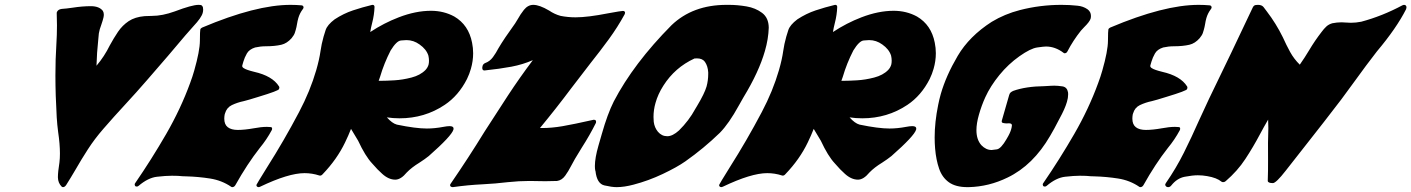

<svg xmlns="http://www.w3.org/2000/svg" viewBox="-20 -770 5807 790"><path d="M239.3 0Q236.3 0 233.9 -2Q218.8 -17.1 218.3 -39.6V-42.5Q218.3 -62 224.6 -101.6Q226.6 -118.7 226.6 -138.2Q226.6 -177.7 219.2 -227.1Q215.3 -256.8 213.4 -287.1Q208 -379.4 208 -459.5Q208 -527.8 211.9 -586.9Q214.4 -627 214.4 -666Q214.4 -690.4 213.4 -714.4V-718.3Q217.3 -731.4 234.4 -733.4Q252 -734.4 278.3 -738.3Q318.8 -744.6 353.5 -744.6Q388.7 -744.6 403.3 -725.1Q407.2 -718.3 407.2 -710Q407.2 -704.6 405.8 -698.2L402.3 -685.1Q399.4 -675.3 396.2 -666.3Q393.1 -657.2 390.6 -649.9Q388.2 -640.6 386.7 -632.3L384.3 -606.9Q378.4 -552.7 377 -499.5Q409.7 -538.1 431.6 -583Q447.8 -612.8 465.6 -639.2Q483.4 -665.5 509.3 -682.9Q535.2 -700.2 575.2 -703.6L605.5 -704.6Q647.9 -704.6 699.2 -723.1Q770 -750 796.9 -750Q798.3 -750 804.9 -749.5Q811.5 -749 814.9 -740.2Q815.9 -735.4 815.9 -730.5Q815.9 -723.6 814 -716.8Q808.6 -696.8 775.9 -662.1Q760.7 -646.5 672.4 -541.5Q628.9 -491.2 585 -440.4Q541 -389.6 494.9 -339.8Q448.7 -290 404.8 -239.3Q369.1 -198.2 342 -156.2Q314.9 -114.3 290 -70.8Q272 -40 252 -8.3Q246.1 0 239.3 0Z M935.5 0Q933.1 0 931.2 -1.5Q892.6 -27.8 844.7 -35.4Q796.9 -43 746.1 -44.4Q738.3 -44.4 731 -44.9Q714.8 -46.9 687.5 -46.9Q662.1 -46.9 625.7 -42.7Q589.4 -38.6 550.3 -5.4Q546.9 -2.4 543 -2.4Q542 -2.4 539.3 -2.9Q536.6 -3.4 535.2 -6.3Q534.2 -8.8 534.2 -11.2V-12.7L535.6 -15.6Q603.5 -114.3 663.6 -218.3Q723.6 -322.3 762.2 -428.2Q772 -454.1 779.3 -480Q802.2 -560.5 802.5 -602.3Q802.7 -644 804.2 -648.9Q805.7 -653.8 812 -656.7Q1032.7 -750 1175.3 -750Q1198.7 -750 1221.2 -748Q1227.1 -747.1 1228.5 -742.2Q1229 -741.2 1229 -740.2Q1229 -738.8 1228.5 -737.3Q1228 -734.9 1225.6 -731.9Q1213.4 -715.8 1207.5 -695.8Q1204.1 -683.6 1202.1 -671.1Q1200.2 -658.7 1196.8 -647Q1195.8 -644 1193.1 -635Q1190.4 -626 1179.7 -612.8Q1160.6 -591.3 1137.7 -585.9Q1110.4 -579.6 1073.7 -579.6Q1051.8 -579.6 1029.8 -574.7Q1005.4 -566.9 995.8 -550Q986.3 -533.2 981.4 -516.6L977.1 -501.5Q976.6 -500 976.6 -498.5Q976.6 -493.2 983.4 -489.3Q993.7 -482.4 1025.4 -474.6Q1101.1 -457.5 1127.9 -414.6Q1129.4 -412.6 1129.4 -409.7Q1129.4 -408.2 1128.9 -406.7L1127.9 -403.3Q1126 -396.5 1043.5 -371.6Q1024.9 -366.2 1006.8 -360.4Q996.1 -356.9 983.4 -354Q957 -348.6 933.6 -337.4Q912.6 -327.1 905.8 -303.2L904.3 -298.3Q902.8 -289.1 902.8 -281.7Q902.8 -257.8 917.2 -246.6Q931.6 -235.4 958.5 -235.4Q986.3 -235.4 1024.4 -242.2Q1054.7 -248 1078.1 -248Q1086.4 -248 1094.2 -247.1Q1099.6 -246.6 1099.6 -240.7Q1099.6 -239.3 1099.1 -236.8L1098.1 -234.4Q1077.1 -195.3 1048.8 -161.1Q997.1 -95.2 948.2 -7.8Q943.4 0 935.5 0Z M1546.4 -437.5Q1568.4 -437.5 1602.3 -439.5Q1636.2 -441.4 1672.9 -450.9Q1709.5 -460.4 1730.5 -481.9Q1739.3 -491.2 1743.2 -503.4Q1745.1 -511.2 1745.1 -520Q1745.1 -529.8 1742.7 -541Q1734.4 -567.4 1706.5 -586.9Q1681.6 -605 1652.3 -605Q1648.4 -605 1630.1 -603.5Q1611.8 -602.1 1587.4 -562.5Q1560.1 -509.3 1543.9 -454.1L1538.1 -437.5ZM1424.3 -239.7Q1413.6 -212.4 1399.9 -184.1Q1366.7 -114.7 1307.6 -53.2Q1302.7 -47.4 1296.9 -47.4L1293.9 -47.9Q1264.2 -57.6 1232.9 -57.6Q1167 -57.6 1049.8 -1.5Q1046.4 0 1043.9 0Q1040 0 1037.1 -2.9Q1035.2 -4.4 1035.2 -7.3Q1035.2 -8.8 1035.6 -10.3Q1036.1 -12.7 1078.6 -81.1Q1148.9 -191.9 1210.4 -308.6Q1256.3 -395.5 1281.2 -481.4Q1293.9 -525.4 1298.8 -560.1Q1302.7 -588.4 1311.5 -619.6Q1313 -625 1319.8 -646.2Q1326.7 -667.5 1356.9 -690.4Q1393.6 -714.4 1432.4 -727.3Q1471.2 -740.2 1509.8 -749.5Q1511.2 -750 1513.2 -750Q1520.5 -750 1521 -741.7Q1520 -709 1511.2 -675.3Q1506.3 -656.7 1503.4 -638.2Q1559.6 -675.3 1620.6 -698.7Q1690.4 -725.6 1753.4 -725.6Q1805.7 -725.6 1849.1 -702.1Q1908.2 -667.5 1922.4 -594.2Q1926.8 -572.8 1926.8 -550.8Q1926.8 -519 1917.5 -486.8Q1911.6 -465.8 1901.4 -444.8Q1866.7 -376.5 1809.6 -338.4Q1727.1 -283.2 1624 -283.2Q1596.7 -283.2 1571.8 -287.1Q1593.3 -262.7 1612.8 -257.3Q1690.4 -241.2 1736.3 -241.2Q1768.6 -241.2 1804.2 -248Q1819.8 -251 1829.6 -251Q1846.2 -251 1846.2 -241.2Q1846.2 -239.3 1845.7 -236.8Q1838.4 -210.9 1744.1 -127.9Q1727.1 -114.3 1705.6 -100.6Q1674.3 -81.5 1653.8 -60.5Q1629.4 -30.8 1606.4 -30.8Q1579.1 -30.8 1552.7 -54.7Q1534.7 -70.3 1510.7 -98.1Q1482.9 -127.9 1453.6 -190.9Q1437 -218.3 1424.3 -239.7Z M1843.3 0Q1837.4 0 1834 -2.9Q1832 -5.4 1832 -7.8V-9.8Q1832.5 -11.7 1834 -13.7Q1907.2 -120.1 1974.1 -229Q2021.5 -303.2 2070.1 -377.2Q2118.7 -451.2 2172.4 -522.5Q2130.9 -504.4 2084.2 -495.6Q2037.6 -486.8 1973.1 -480Q1967.8 -480 1965.8 -483.9Q1964.4 -486.8 1964.4 -490.2Q1964.4 -491.2 1964.6 -493.9Q1964.8 -496.6 1965.8 -499.5Q1968.3 -507.3 1976.6 -510.7Q1995.6 -517.6 2008.3 -534.9Q2021 -552.2 2030.8 -571.3Q2053.7 -610.4 2099.6 -673.8Q2104.5 -681.2 2110.4 -691.4Q2121.1 -710.9 2135.7 -729.5Q2152.3 -750 2174.3 -750Q2199.7 -750 2239.3 -726.6Q2261.7 -711.4 2286.6 -704.6Q2317.4 -698.7 2348.1 -698.7Q2398.4 -698.7 2482.4 -715.3Q2536.1 -725.1 2543 -725.1Q2548.3 -725.1 2550.3 -722.2Q2551.8 -720.2 2551.8 -717.8Q2551.8 -716.3 2551.3 -714.8L2550.3 -711.4Q2521.5 -658.7 2485.4 -609.1Q2449.2 -559.6 2410.6 -511.2Q2370.1 -459.5 2331.1 -407.7Q2268.6 -324.2 2201.7 -243.2H2210.9Q2249.5 -243.2 2293.9 -250.7Q2338.4 -258.3 2422.9 -277.3Q2429.2 -277.3 2431.2 -274.4Q2432.6 -272.5 2432.6 -269Q2432.6 -267.1 2432.1 -264.6Q2406.2 -212.9 2374.5 -163.6Q2339.8 -107.9 2328.6 -85Q2319.3 -66.4 2305.7 -47.4Q2292 -28.3 2272 -25.4Q2247.6 -24.4 2223.6 -24.4L2158.2 -25.4Q2115.2 -25.4 2069.8 -20.5Q2017.6 -14.2 1965.8 -11.7Q1905.3 -8.8 1843.3 0Z M2517.1 0Q2497.6 0 2466.8 -7.1Q2436 -14.2 2430.2 -65.9V-66.4L2429.2 -68.4Q2427.7 -76.7 2427.7 -86.9Q2427.7 -119.6 2442.4 -170.9L2456.5 -219.7Q2479.5 -300.8 2505.4 -352.5Q2586.9 -508.8 2743.2 -666.5Q2830.6 -750 2969.2 -750H2980Q3013.7 -750 3051.3 -743.7Q3088.9 -737.3 3115.7 -717Q3142.6 -696.8 3143.1 -656.2Q3141.6 -609.4 3127.4 -560.5Q3102.5 -473.6 3039.1 -369.6Q3029.3 -353 3020 -335.9Q2979 -261.2 2941.9 -223.6Q2875.5 -159.2 2799.8 -106Q2765.6 -82 2707 -54.2Q2648.4 -26.4 2586.9 -10.3Q2548.3 0 2517.1 0ZM2725.6 -209.5Q2747.6 -209.5 2773.9 -233.4Q2814.5 -273.4 2840.8 -321.8L2848.1 -334Q2878.9 -385.3 2887.2 -414.1Q2894 -439 2894 -465.3V-472.2Q2892.6 -498 2880.4 -515.6Q2870.1 -529.8 2847.7 -529.8L2837.4 -529.3Q2756.8 -492.2 2709.5 -417.5Q2687 -382.3 2677.2 -346.7Q2668.9 -317.9 2668.9 -288.6Q2668.9 -278.8 2669.9 -268.6Q2672.9 -245.1 2687 -228Q2702.6 -209.5 2725.6 -209.5Z M3450.2 -437.5Q3472.2 -437.5 3506.1 -439.5Q3540 -441.4 3576.7 -450.9Q3613.3 -460.4 3634.3 -481.9Q3643.1 -491.2 3647 -503.4Q3648.9 -511.2 3648.9 -520Q3648.9 -529.8 3646.5 -541Q3638.2 -567.4 3610.4 -586.9Q3585.4 -605 3556.2 -605Q3552.2 -605 3533.9 -603.5Q3515.6 -602.1 3491.2 -562.5Q3463.9 -509.3 3447.8 -454.1L3441.9 -437.5ZM3328.1 -239.7Q3317.4 -212.4 3303.7 -184.1Q3270.5 -114.7 3211.4 -53.2Q3206.5 -47.4 3200.7 -47.4L3197.8 -47.9Q3168 -57.6 3136.7 -57.6Q3070.8 -57.6 2953.6 -1.5Q2950.2 0 2947.8 0Q2943.8 0 2940.9 -2.9Q2939 -4.4 2939 -7.3Q2939 -8.8 2939.5 -10.3Q2939.9 -12.7 2982.4 -81.1Q3052.7 -191.9 3114.3 -308.6Q3160.2 -395.5 3185.1 -481.4Q3197.8 -525.4 3202.6 -560.1Q3206.5 -588.4 3215.3 -619.6Q3216.8 -625 3223.6 -646.2Q3230.5 -667.5 3260.7 -690.4Q3297.4 -714.4 3336.2 -727.3Q3375 -740.2 3413.6 -749.5Q3415 -750 3417 -750Q3424.3 -750 3424.8 -741.7Q3423.8 -709 3415 -675.3Q3410.2 -656.7 3407.2 -638.2Q3463.4 -675.3 3524.4 -698.7Q3594.2 -725.6 3657.2 -725.6Q3709.5 -725.6 3752.9 -702.1Q3812 -667.5 3826.2 -594.2Q3830.6 -572.8 3830.6 -550.8Q3830.6 -519 3821.3 -486.8Q3815.4 -465.8 3805.2 -444.8Q3770.5 -376.5 3713.4 -338.4Q3630.9 -283.2 3527.8 -283.2Q3500.5 -283.2 3475.6 -287.1Q3497.1 -262.7 3516.6 -257.3Q3594.2 -241.2 3640.1 -241.2Q3672.4 -241.2 3708 -248Q3723.6 -251 3733.4 -251Q3750 -251 3750 -241.2Q3750 -239.3 3749.5 -236.8Q3742.2 -210.9 3647.9 -127.9Q3630.9 -114.3 3609.4 -100.6Q3578.1 -81.5 3557.6 -60.5Q3533.2 -30.8 3510.3 -30.8Q3482.9 -30.8 3456.5 -54.7Q3438.5 -70.3 3414.6 -98.1Q3386.7 -127.9 3357.4 -190.9Q3340.8 -218.3 3328.1 -239.7Z M3965.8 0H3960.9Q3912.1 0 3884.3 -20Q3856.4 -40 3844 -76.2Q3831.5 -112.3 3827.6 -158.7Q3825.7 -181.2 3825.7 -204.6Q3825.7 -267.1 3840.3 -338.9Q3844.7 -361.3 3851.1 -383.8Q3872.6 -458.5 3920.4 -539.8Q3968.3 -621.1 4060.5 -680.2Q4113.8 -712.4 4176.3 -728.5Q4259.8 -750 4347.2 -750Q4381.8 -750 4412.6 -746.6Q4436.5 -744.6 4454.6 -731.9Q4468.8 -721.7 4468.8 -704.1Q4468.8 -698.7 4467.3 -692.9Q4462.9 -679.7 4440.4 -657.7Q4433.1 -650.4 4427.7 -644Q4395 -603 4372.1 -558.6Q4368.2 -550.8 4360.4 -550.8Q4357.9 -550.8 4356 -552.7Q4321.8 -578.6 4283.7 -578.6Q4275.4 -578.6 4247.8 -574.7Q4220.2 -570.8 4174.6 -538.6Q4128.9 -506.3 4092 -461.2Q4055.2 -416 4034.2 -370.1Q4018.6 -335.9 4007.8 -297.9Q3997.6 -262.2 3997.6 -234.4Q3997.6 -195.3 4018.1 -172.4Q4037.1 -152.8 4060.1 -152.8Q4064.9 -152.8 4081.8 -155.5Q4098.6 -158.2 4121.6 -197.8L4122.6 -199.7Q4136.2 -222.2 4140.6 -238.3Q4142.6 -244.6 4143.6 -253.9V-254.4Q4143.6 -262.7 4130.9 -262.7L4122.6 -262.2Q4115.2 -262.2 4108.9 -263.7Q4101.6 -264.6 4101.6 -270.5Q4101.6 -272 4102.1 -273.9L4132.3 -378.9Q4134.3 -386.2 4138.4 -389.6Q4142.6 -393.1 4148.9 -396Q4200.7 -414.6 4277.8 -415.5Q4302.2 -416.5 4303.2 -417Q4310.5 -417.5 4317.9 -417.5Q4332.5 -417.5 4351.6 -414.6Q4370.6 -411.6 4374.5 -390.1Q4375 -386.2 4375 -382.3Q4375 -367.2 4370.1 -351.1Q4361.8 -322.3 4339.4 -281.7L4334.5 -272.5Q4318.8 -241.2 4300.8 -210.9Q4231 -90.3 4126 -39.6Q4049.3 -2 3965.8 0Z M4671.9 0Q4669.4 0 4667.5 -1.5Q4628.9 -27.8 4581.1 -35.4Q4533.2 -43 4482.4 -44.4Q4474.6 -44.4 4467.3 -44.9Q4451.2 -46.9 4423.8 -46.9Q4398.4 -46.9 4362.1 -42.7Q4325.7 -38.6 4286.6 -5.4Q4283.2 -2.4 4279.3 -2.4Q4278.3 -2.4 4275.6 -2.9Q4272.9 -3.4 4271.5 -6.3Q4270.5 -8.8 4270.5 -11.2V-12.7L4272 -15.6Q4339.8 -114.3 4399.9 -218.3Q4460 -322.3 4498.5 -428.2Q4508.3 -454.1 4515.6 -480Q4538.6 -560.5 4538.8 -602.3Q4539.1 -644 4540.5 -648.9Q4542 -653.8 4548.3 -656.7Q4769 -750 4911.6 -750Q4935.1 -750 4957.5 -748Q4963.4 -747.1 4964.8 -742.2Q4965.3 -741.2 4965.3 -740.2Q4965.3 -738.8 4964.8 -737.3Q4964.4 -734.9 4961.9 -731.9Q4949.7 -715.8 4943.8 -695.8Q4940.4 -683.6 4938.5 -671.1Q4936.5 -658.7 4933.1 -647Q4932.1 -644 4929.4 -635Q4926.8 -626 4916 -612.8Q4897 -591.3 4874 -585.9Q4846.7 -579.6 4810.1 -579.6Q4788.1 -579.6 4766.1 -574.7Q4741.7 -566.9 4732.2 -550Q4722.7 -533.2 4717.8 -516.6L4713.4 -501.5Q4712.9 -500 4712.9 -498.5Q4712.9 -493.2 4719.7 -489.3Q4730 -482.4 4761.7 -474.6Q4837.4 -457.5 4864.3 -414.6Q4865.7 -412.6 4865.7 -409.7Q4865.7 -408.2 4865.2 -406.7L4864.3 -403.3Q4862.3 -396.5 4779.8 -371.6Q4761.2 -366.2 4743.2 -360.4Q4732.4 -356.9 4719.7 -354Q4693.4 -348.6 4669.9 -337.4Q4648.9 -327.1 4642.1 -303.2L4640.6 -298.3Q4639.2 -289.1 4639.2 -281.7Q4639.2 -257.8 4653.6 -246.6Q4668 -235.4 4694.8 -235.4Q4722.7 -235.4 4760.7 -242.2Q4791 -248 4814.5 -248Q4822.8 -248 4830.6 -247.1Q4835.9 -246.6 4835.9 -240.7Q4835.9 -239.3 4835.4 -236.8L4834.5 -234.4Q4813.5 -195.3 4785.2 -161.1Q4733.4 -95.2 4684.6 -7.8Q4679.7 0 4671.9 0Z M4786.6 0Q4779.8 0 4776.4 -4.9Q4774.4 -7.3 4774.4 -10.3Q4774.4 -11.2 4774.9 -12.7Q4775.9 -14.6 4777.3 -17.1Q4818.8 -77.1 4851.1 -141.6Q4883.3 -206.1 4912.1 -271.5Q4933.1 -317.9 4954.6 -363.3Q5045.4 -549.8 5134.8 -739.7Q5139.6 -749.5 5148.9 -749.5L5156.2 -750Q5171.4 -750 5178.7 -741.2Q5185.1 -731.9 5192.4 -723.1Q5230.5 -673.3 5258.3 -616.7Q5272.5 -585 5288.3 -556.2Q5304.2 -527.3 5328.1 -503.9Q5348.6 -533.2 5366.7 -563.5Q5389.6 -602.1 5417.5 -638.2Q5427.2 -651.4 5437 -660.6Q5446.8 -669.9 5461.9 -674.3Q5481 -678.2 5500 -678.2Q5509.8 -678.2 5519.3 -677.2Q5528.8 -676.3 5538.6 -676.3Q5559.1 -676.3 5581.1 -680.7Q5667 -703.6 5750 -748Q5754.4 -750 5757.3 -750Q5761.7 -750 5764.6 -747.1Q5767.1 -744.1 5767.1 -739.7Q5767.1 -736.8 5765.6 -732.4Q5726.1 -654.3 5645.5 -558.6Q5599.6 -499.5 5556.2 -439Q5527.8 -399.4 5498.5 -360.4Q5422.9 -261.7 5366.7 -190.7Q5310.5 -119.6 5270.5 -68.1Q5230.5 -16.6 5217.3 -16.6Q5196.8 -16.6 5196.3 -25.9Q5197.8 -68.8 5197.5 -107.4Q5197.3 -146 5197.3 -182.6Q5198.7 -218.3 5198.7 -243.2Q5198.7 -264.2 5197.8 -277.8Q5180.7 -248.5 5164.6 -218.3Q5136.7 -165.5 5104.2 -116Q5071.8 -66.4 5022.9 -24.4Q5018.6 -20.5 5012.7 -20.5Q5008.8 -20.5 5005.9 -22.5Q4986.8 -38.6 4946.8 -45.4Q4927.7 -48.8 4908.7 -48.8Q4886.7 -48.8 4854.7 -42.7Q4822.8 -36.6 4799.3 -6.8Q4793.9 0 4786.6 0Z"/></svg>

Font: Weird Comic
Style: Italic
Weight: 400
Italic angle: -16°
Designer: GGBotNet
Foundry: GGBotNet
Version: 0.80